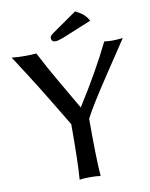

<svg xmlns="http://www.w3.org/2000/svg" viewBox="-101 -1018 862 1102"><g transform="rotate(-10 330.0 -467.0)"><path d="M9.8 -747.1Q42 -743.2 84 -743.2Q127.9 -743.2 150.4 -746.1H152.3L154.3 -744.1Q200.2 -655.3 249 -571.8Q297.9 -488.3 350.6 -396.5Q472.7 -588.9 547.9 -744.1L549.8 -746.1H552.7Q569.3 -743.2 595.2 -743.2Q621.1 -743.2 657.2 -747.1L531.2 -557.6Q419.9 -390.6 386.7 -324.2Q386.7 -84 394.5 5.9V10.7Q375 6.8 334 6.8Q292 6.8 272.5 10.7V5.9Q280.3 -77.1 280.3 -311.5Q266.6 -335 239.7 -378.9Q212.9 -422.9 180.7 -476.6Q148.4 -530.3 85.9 -628.9Q23.4 -727.5 9.8 -747.1ZM268.6 -843.8 414.1 -945.3Q447.3 -928.7 461.9 -915Q476.6 -901.4 488.3 -881.8L491.2 -877.9L322.3 -808.6Q289.1 -795.9 275.4 -795.9Q261.7 -795.9 255.9 -802.2Q250 -808.6 250 -819.3Q250 -830.1 268.6 -843.8Z"/></g></svg>

Font: GenEi LateMin P v2
Style: Medium
Weight: 500
Designer: o_tamon (Modified)
Foundry: o_tamon / Adobe Systems Incorporated / FONT 910 / Philipp H. Poll
Version: Version 2.1;Original Version 1.004